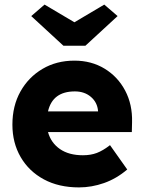

<svg xmlns="http://www.w3.org/2000/svg" viewBox="-20 -806 626 836"><path d="M324 10Q236 10 171 -25Q106 -60 70 -122Q34 -184 34 -263Q34 -345 69 -407.5Q104 -470 165 -506Q226 -542 304 -542Q378 -542 435.5 -507Q493 -472 525 -411.5Q557 -351 555 -274L554 -231H189Q202 -184 241 -157Q280 -130 341 -130Q375 -130 401.5 -140Q428 -150 459 -174L534 -68Q487 -28 433 -9Q379 10 324 10ZM306 -408Q209 -408 189 -321H407V-322Q404 -360 376 -384Q348 -408 306 -408ZM256 -607 116 -736 174 -786 304 -709 434 -786 492 -736 352 -607Z"/></svg>

Font: Lexend
Style: Bold
Weight: 700
Designer: Bonnie Shaver-Troup, Thomas Jockin
Foundry: Lexend
Version: Version 1.007; ttfautohint (v1.8.3)